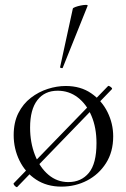

<svg xmlns="http://www.w3.org/2000/svg" viewBox="-20 -751 517 786"><path d="M50.6 14.4Q49.6 16.4 45.2 13.6Q40.8 10.8 37.5 6Q34.2 1.2 36.2 -0.8L422.2 -398.6Q424.2 -400.6 429 -397.8Q433.8 -395 437.1 -391.6Q440.4 -388.2 437.4 -385.2ZM231.4 13Q171.6 13 127.6 -16Q83.6 -45 59.8 -93.5Q36 -142 36 -198Q36 -250 55.2 -288Q74.4 -326 106.2 -350.5Q138 -375 175.4 -387Q212.8 -399 249.2 -399Q310 -399 353.5 -369Q397 -339 420.2 -292Q443.4 -245 443.4 -192.8Q443.4 -129.4 414.1 -83.3Q384.8 -37.2 336.8 -12.1Q288.8 13 231.4 13ZM259.8 -5.6Q312.6 -5.6 343.8 -43.4Q375 -81.2 375 -165Q375 -228.4 354.5 -276.6Q334 -324.8 298.2 -352.2Q262.4 -379.6 216 -379.6Q162.6 -379.6 132.9 -341Q103.2 -302.4 103.2 -228.6Q103.2 -167.8 123 -116.7Q142.8 -65.6 178.2 -35.6Q213.6 -5.6 259.8 -5.6ZM237 -474Q236 -471 230.5 -472.5Q225 -474 226 -476L278.2 -716Q279.4 -719 288.9 -722.5Q298.4 -726 310.7 -728.5Q323 -731 331.8 -731Q340.6 -731 338.6 -727Z"/></svg>

Font: Cormorant Garamond Light
Style: Regular
Weight: 300
Designer: Christian Thalmann (Catharsis Fonts)
Foundry: Catharsis Fonts
Version: Version 4.001